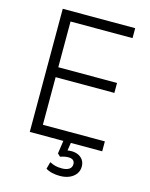

<svg xmlns="http://www.w3.org/2000/svg" viewBox="-133 -803 845 1083"><g transform="rotate(15 289.5 -261.5)"><path d="M96 0V-719H519V-661H157V-394H500V-336H157V-58H519V0ZM323 196Q300 196 278 191Q256 186 241 176L252 135Q270 144 285.5 148Q301 152 324 152Q350 152 365.5 142Q381 132 381 112Q381 98 372 90Q363 82 344 82Q334 82 323 84Q312 86 297 91L281 76L295 -20H339L327 57L306 51Q317 48 329 46Q341 44 352 44Q374 44 391.5 52Q409 60 419.5 75.5Q430 91 430 113Q430 138 416.5 156.5Q403 175 379 185.5Q355 196 323 196Z"/></g></svg>

Font: Nunitoga
Style: Light
Weight: 300
Designer: Vernon Adams
Foundry: Vernon Adams
Version: Version 1.0